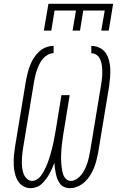

<svg xmlns="http://www.w3.org/2000/svg" viewBox="-20 -975 640 1003"><path d="M345 8Q330 8 316.5 2.5Q303 -3 294.5 -14Q286 -25 280.5 -38.5Q275 -52 272 -66Q269 -80 267 -95Q265 -110 264 -125Q259 -110 252.5 -95.5Q246 -81 238 -66.5Q230 -52 220 -39Q210 -26 198 -14.5Q186 -3 170.5 2.5Q155 8 140 8Q123 8 108 1Q93 -6 82.5 -18Q72 -30 66 -44.5Q60 -59 56.5 -75.5Q53 -92 52 -108.5Q51 -125 51.5 -142Q52 -159 54.5 -176.5Q57 -194 59 -211L116 -556Q120 -576 125 -595.5Q130 -615 137.5 -634.5Q145 -654 156.5 -672Q168 -690 184 -705Q200 -720 219.5 -727.5Q239 -735 260 -735V-697Q244 -697 229 -688.5Q214 -680 203.5 -667.5Q193 -655 186 -640.5Q179 -626 173.5 -610.5Q168 -595 164.5 -580Q161 -565 158 -549L101 -204Q99 -192 97.5 -179Q96 -166 95 -153Q94 -140 94 -127Q94 -114 95.5 -101.5Q97 -89 100 -77Q103 -65 109 -55Q115 -45 125 -37.5Q135 -30 148 -30Q160 -30 172 -37Q184 -44 192 -54.5Q200 -65 206.5 -76.5Q213 -88 218.5 -99.5Q224 -111 228.5 -123Q233 -135 237 -147.5Q241 -160 244.5 -172Q248 -184 251 -196Q254 -208 257 -220.5Q260 -233 262 -245Q264 -257 266.5 -269.5Q269 -282 271 -294L301 -478H344L314 -294Q312 -282 310 -269.5Q308 -257 306.5 -245Q305 -233 303.5 -220.5Q302 -208 301 -196Q300 -184 299.5 -171.5Q299 -159 299 -147Q299 -135 300 -123Q301 -111 302.5 -99Q304 -87 306.5 -76Q309 -65 314 -54.5Q319 -44 328.5 -37Q338 -30 350 -30Q366 -30 381 -40Q396 -50 406 -63.5Q416 -77 423.5 -92Q431 -107 436 -122.5Q441 -138 444.5 -154Q448 -170 451 -186L508 -531Q510 -543 511.5 -555.5Q513 -568 514 -581Q515 -594 514.5 -606Q514 -618 512.5 -630Q511 -642 507.5 -654Q504 -666 497.5 -675.5Q491 -685 480.5 -691Q470 -697 457 -697V-735Q480 -735 500 -725.5Q520 -716 532 -698.5Q544 -681 549.5 -659.5Q555 -638 556 -615.5Q557 -593 555 -570Q553 -547 550 -524L493 -179Q489 -159 484 -138.5Q479 -118 471 -98Q463 -78 451 -59Q439 -40 423 -25Q407 -10 386.5 -1Q366 8 345 8ZM209 -815 233 -955H571L548 -815H509L527 -920H415L398 -815H359L377 -920H265L248 -815Z"/></svg>

Font: Iosevka Curly XLtEx
Style: Italic
Weight: 200
Width: 7
Italic angle: -9°
Monospace: yes
Designer: Belleve Invis
Foundry: Belleve Invis
Version: Version 11.1.0; ttfautohint (v1.8.3)